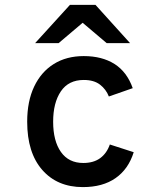

<svg xmlns="http://www.w3.org/2000/svg" viewBox="-20 -752 656 784"><path d="M318.5 12Q214 12 152.5 -58.2Q91 -128.5 91 -255Q91 -338.5 119.5 -398.5Q148 -458.5 199.8 -490.8Q251.5 -523 322 -523Q396.5 -523 447.5 -490.8Q498.5 -458.5 522 -392L424.5 -358Q413 -387.5 388.2 -406.5Q363.5 -425.5 322 -425.5Q260 -425.5 228.5 -379Q197 -332.5 197 -255Q197 -176.5 228.8 -131.5Q260.5 -86.5 320 -86.5Q362 -86.5 389 -106.2Q416 -126 428.5 -162L526 -130.5Q504.5 -61.5 452 -24.8Q399.5 12 318.5 12ZM123.5 -576 265.5 -732H370L511 -576H415.5L317.5 -659L219.5 -576Z"/></svg>

Font: Overpass Mono Light SemiBold
Style: Regular
Weight: 600
Monospace: yes
Version: Version 4.000